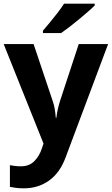

<svg xmlns="http://www.w3.org/2000/svg" viewBox="-20 -786 609 1046"><path d="M0 -546H163L266 -239Q274 -217 278 -193.5Q282 -170 284 -144H287Q290 -170 295.5 -193.5Q301 -217 308 -239L409 -546H569L338 70Q307 155 247.5 197.5Q188 240 110 240Q85 240 66.5 237.5Q48 235 34 232V114Q45 116 60.5 118Q76 120 93 120Q140 120 167.5 91.5Q195 63 208 23L217 -4ZM496 -756Q482 -742 459 -722Q436 -702 409.5 -680Q383 -658 357.5 -638.5Q332 -619 313 -606H214V-619Q230 -638 251.5 -663.5Q273 -689 294 -716.5Q315 -744 329 -766H496Z"/></svg>

Font: Noto Sans Kayah Li
Style: Bold
Weight: 700
Designer: Monotype Design Team, Sérgio Martins
Foundry: Monotype Imaging Inc.
Version: Version 2.002; ttfautohint (v1.8.4.7-5d5b)